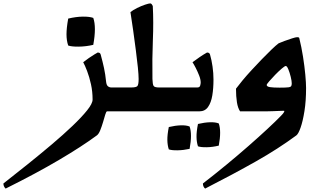

<svg xmlns="http://www.w3.org/2000/svg" viewBox="-340 -653 1905 1126"><path d="M288 0Q283 0 277.5 18.5Q272 37 264.5 62.5Q257 88 248 110.5Q239 133 228 141Q140 206 6 285Q-128 364 -307 453Q-315 445 -317.5 437.5Q-320 430 -320 423Q-251 369 -178 310.5Q-105 252 -37 194.5Q31 137 85 85.5Q139 34 171 -6Q203 -46 203 -69Q203 -116 193.5 -159Q184 -202 171 -236Q158 -270 148 -288Q163 -300 181 -312.5Q199 -325 214 -334Q229 -343 233 -345Q242 -345 246 -341Q250 -337 251 -331Q262 -291 270 -254Q278 -217 282 -176Q284 -154 293 -147Q302 -140 313 -140H386V0ZM60 -386Q50 -415 50 -452Q50 -489 60 -544Q106 -555 145.5 -555.5Q185 -556 207 -548Q226 -494 207 -390Q164 -380 122 -379.5Q80 -379 60 -386Z M346 0V-140H429Q458 -140 465.5 -148Q473 -156 473 -190Q473 -213 468.5 -258Q464 -303 456.5 -359.5Q449 -416 441 -474.5Q433 -533 425 -582Q440 -594 464 -606Q488 -618 510.5 -625.5Q533 -633 541 -633Q546 -633 550 -628Q554 -623 556 -618Q561 -524 556.5 -417Q552 -310 554 -190Q555 -159 560.5 -149.5Q566 -140 593 -140Q631 -140 643.5 -140Q656 -140 665 -140V0Z M829 0H625V-140H817Q831 -140 834 -151Q837 -162 837 -169Q837 -187 828 -210Q819 -233 808 -254.5Q797 -276 789 -288Q812 -305 831.5 -318.5Q851 -332 874 -345Q883 -345 887 -341Q891 -337 892 -332Q901 -301 906.5 -262.5Q912 -224 912 -186Q912 -135 905 -93Q898 -51 880 -25.5Q862 0 829 0ZM650 223Q642 199 641.5 168Q641 137 650 92Q688 83 720.5 82Q753 81 772 89Q788 134 772 220Q735 228 701 228.5Q667 229 650 223ZM821 205Q813 181 812.5 150Q812 119 821 74Q859 65 891.5 64Q924 63 943 71Q959 116 943 201Q906 210 872 210.5Q838 211 821 205Z M1371 -164Q1371 -178 1365 -202.5Q1359 -227 1351 -246.5Q1343 -266 1336 -266Q1330 -266 1312 -250.5Q1294 -235 1274 -214.5Q1254 -194 1239 -176.5Q1224 -159 1224 -155Q1224 -145 1243.5 -142Q1263 -139 1300 -139Q1317 -139 1331.5 -139.5Q1346 -140 1352 -141Q1366 -143 1368.5 -149.5Q1371 -156 1371 -164ZM1311 -3Q1280 -2 1260 -1Q1240 0 1220 0Q1200 0 1169 0Q1157 0 1138 0Q1119 0 1099.5 0Q1080 0 1068 0Q1055 -19 1049.5 -53Q1044 -87 1044 -133Q1058 -152 1082 -181Q1106 -210 1136 -242.5Q1166 -275 1196.5 -306.5Q1227 -338 1252.5 -362.5Q1278 -387 1294 -399Q1305 -404 1328 -412.5Q1351 -421 1373 -428Q1395 -435 1403 -435Q1414 -435 1415 -430Q1428 -378 1437 -321Q1446 -264 1450.5 -215Q1455 -166 1455 -137Q1455 -61 1445.5 -1.5Q1436 58 1423 95Q1410 132 1398 141Q1291 220 1161 293.5Q1031 367 863 453Q850 442 850 423Q920 369 988.5 312.5Q1057 256 1118 202.5Q1179 149 1228 103.5Q1277 58 1308 26Q1322 12 1325 5.5Q1328 -1 1328 -2Q1328 -4 1311 -3Z"/></svg>

Font: Ruwudu
Style: Bold
Weight: 700
Designer: Becca Hirsbrunner Spalinger
Foundry: SIL International
Version: Version 3.000